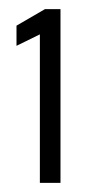

<svg xmlns="http://www.w3.org/2000/svg" viewBox="-20 -819 193 419"><path d="M67 -420V-744L16 -719V-763L78 -799H112V-420Z"/></svg>

Font: Saira ExtraCondensed
Style: Regular
Weight: 400
Width: 2
Designer: Hector Gatti with collaboration of the Omnibus-Type team
Foundry: Omnibus-Type
Version: Version 1.101